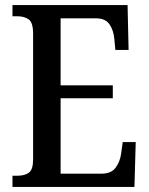

<svg xmlns="http://www.w3.org/2000/svg" viewBox="-20 -734 586 754"><path d="M29 0V-44H50Q77 -44 93.5 -56Q110 -68 110 -108V-601Q110 -646 92.5 -658Q75 -670 50 -670H29V-714H481L485 -538H433L429 -581Q426 -615 410 -638.5Q394 -662 357 -662H218V-399H423V-348H218V-52H379Q417 -52 434.5 -76Q452 -100 456 -133L462 -176H513L508 0Z"/></svg>

Font: Noto Serif Tamil Condensed Medium
Style: Regular
Weight: 500
Width: 3
Designer: Indian Type Foundry, Tom Grace, and the Monotype Design Team
Foundry: Monotype Imaging Inc.
Version: Version 2.004; ttfautohint (v1.8.4.7-5d5b)